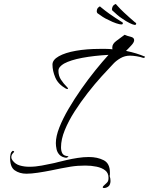

<svg xmlns="http://www.w3.org/2000/svg" viewBox="-20 -840 749 966"><path d="M656 -715Q648 -716 631 -724.5Q614 -733 597 -745Q580 -756 569.5 -765.5Q559 -775 549 -784Q545 -786 544.5 -789Q544 -792 543 -794L544 -798Q546 -812 558 -818Q563 -822 566 -816Q573 -808 585.5 -795Q598 -782 604 -777Q614 -767 632.5 -751Q651 -735 660 -727Q666 -725 665 -720V-719Q664 -714 656 -715ZM590 -717Q582 -717 564 -723Q546 -729 527 -739Q509 -747 497 -755Q485 -763 474 -771Q470 -773 469 -775.5Q468 -778 467 -780V-784Q467 -798 478 -805Q483 -810 486 -805Q494 -798 508.5 -787Q523 -776 530 -771Q541 -763 561.5 -749.5Q582 -736 592 -730Q598 -728 598 -723V-722Q598 -717 590 -717ZM313 -46Q291 -49 279.5 -61Q268 -73 264.5 -89.5Q261 -106 261 -120Q261 -154 278.5 -198.5Q296 -243 325 -292.5Q354 -342 389 -392Q424 -442 460 -486.5Q496 -531 526 -564Q453 -560 394 -549Q335 -538 302 -520Q290 -513 282 -504Q274 -495 274 -484Q274 -459 286.5 -439.5Q299 -420 319 -400Q322 -397 322 -394Q322 -392 319 -392Q316 -392 310 -395Q272 -417 258 -450.5Q244 -484 244 -515Q244 -539 276 -557Q308 -575 362 -584.5Q416 -594 481 -594Q497 -594 513.5 -594Q530 -594 546 -592Q545 -594 545 -597Q545 -600 545 -602Q545 -619 565 -634Q576 -643 588 -651Q600 -659 607 -665Q620 -659 637.5 -655Q655 -651 655 -638Q655 -627 641 -612Q637 -607 625.5 -595.5Q614 -584 614 -584Q643 -578 665.5 -571Q688 -564 707 -556Q709 -558 709 -553Q709 -552 707 -550Q705 -548 700 -549Q686 -554 667 -557Q648 -560 634 -560Q608 -560 586.5 -547.5Q565 -535 551 -520Q526 -494 491.5 -456Q457 -418 421.5 -372.5Q386 -327 355.5 -279.5Q325 -232 306 -185.5Q287 -139 287 -99Q287 -81 293.5 -68.5Q300 -56 322 -54Q324 -54 324 -52Q324 -51 319.5 -48.5Q315 -46 313 -46ZM504 106Q492 106 500 96Q510 86 518 79Q526 72 526 55Q526 30 509 17Q492 4 465.5 -1.5Q439 -7 409 -7Q370 -7 335.5 -1.5Q301 4 288 7Q269 11 236.5 17.5Q204 24 170.5 29Q137 34 113 34Q78 34 53.5 16.5Q29 -1 31 -52Q32 -59 33.5 -66.5Q35 -74 42 -80Q42 -80 42.5 -80.5Q43 -81 44 -81Q47 -81 50 -79Q53 -77 48 -72Q37 -62 37 -50Q37 -41 43 -33Q57 -14 79.5 -7.5Q102 -1 127 -1Q159 -1 190 -7Q221 -13 240 -17Q252 -19 272 -24.5Q292 -30 316 -35Q342 -41 371 -45.5Q400 -50 427 -50Q470 -50 501.5 -34Q533 -18 533 28Q533 32 533 36.5Q533 41 532 46Q534 52 535 58.5Q536 65 536 71Q536 81 532 89.5Q528 98 517 103Q510 106 504 106Z"/></svg>

Font: The Nautigal
Style: Regular
Weight: 400
Designer: Robert E. Leuschke
Foundry: Robert E. Leuschke
Version: Version 1.100; ttfautohint (v1.8.3)